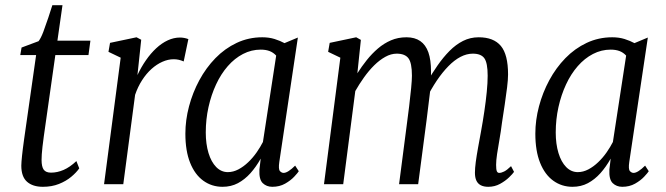

<svg xmlns="http://www.w3.org/2000/svg" viewBox="-20 -709 2562 739"><path d="M148.5 -183.5Q145.5 -160.5 143.5 -144Q141.5 -127.5 140.8 -115.2Q140 -103 140 -93.5Q140 -67.5 148.2 -56Q156.5 -44.5 176.5 -44.5Q200.5 -44.5 224.8 -55Q249 -65.5 274 -89L285 -61Q274 -45 254.2 -28.5Q234.5 -12 207 -1Q179.5 10 145 10Q106 10 84 -9.5Q62 -29 62 -71.5Q62 -78 62.8 -87.5Q63.5 -97 64.8 -109.5Q66 -122 68 -137.2Q70 -152.5 72.5 -171L119 -497H58L63 -526L128.5 -550.5Q137.5 -562 147 -587.2Q156.5 -612.5 165.8 -640.5Q175 -668.5 181.5 -689H220.5L201 -552.5H328L320.5 -497H193Z M380.5 0 444.5 -487 397.5 -509.5 403.5 -544 505.5 -565.5 523.5 -556 514 -466.5 509 -420Q523.5 -451 541.8 -477.2Q560 -503.5 581.2 -523.2Q602.5 -543 625.8 -553.8Q649 -564.5 672.5 -564.5Q681 -564.5 689 -563Q697 -561.5 705 -558.5L687 -472.5Q678 -476.5 668.5 -478.8Q659 -481 648.5 -481Q627 -481 605 -471.2Q583 -461.5 563 -443.5Q543 -425.5 526.8 -400.2Q510.5 -375 500 -344L454.5 0Z M1055 -85.5Q1051 -57.5 1057.5 -50.5Q1064 -43.5 1071.5 -43.5Q1080 -43.5 1091.2 -50.8Q1102.5 -58 1116 -71.5L1130 -50Q1126 -43.5 1112.5 -29Q1099 -14.5 1077.5 -2.2Q1056 10 1028 10Q1006 10 991.2 -4.2Q976.5 -18.5 978.5 -56.5L983.5 -98.5Q965.5 -66.5 943.8 -42.2Q922 -18 895.8 -4Q869.5 10 836.5 10Q795 10 762.5 -13.5Q730 -37 711.8 -82.5Q693.5 -128 693.5 -194.5Q693.5 -246.5 707.5 -299.5Q721.5 -352.5 747.2 -400.2Q773 -448 809.2 -485.2Q845.5 -522.5 891.2 -544Q937 -565.5 989.5 -565.5Q1015.5 -565.5 1037 -558.8Q1058.5 -552 1075 -543L1126.5 -564.5ZM1043 -495Q1032 -507 1017.5 -512.5Q1003 -518 983.5 -518Q947.5 -518 915.2 -501.2Q883 -484.5 856.8 -454.5Q830.5 -424.5 811.8 -384.2Q793 -344 782.5 -296.8Q772 -249.5 772 -199Q772 -155 782.5 -120.2Q793 -85.5 812.2 -66Q831.5 -46.5 857 -46.5Q877.5 -46.5 897.5 -57Q917.5 -67.5 935.5 -84.8Q953.5 -102 967.8 -122.5Q982 -143 992 -162.5Z M1369 -555.5 1355.5 -427Q1372 -453 1391.8 -477.8Q1411.5 -502.5 1434.5 -522.2Q1457.5 -542 1484.8 -553.8Q1512 -565.5 1544.5 -565.5Q1576.5 -565.5 1597.5 -551Q1618.5 -536.5 1628.8 -507.5Q1639 -478.5 1639 -433.5Q1639 -425.5 1638.8 -419Q1638.5 -412.5 1638.2 -407.2Q1638 -402 1637.5 -396.5L1622.5 -391.5Q1642.5 -426 1664.2 -457.2Q1686 -488.5 1710.2 -513Q1734.5 -537.5 1762.2 -551.5Q1790 -565.5 1822.5 -565.5Q1880 -565.5 1907.8 -532.2Q1935.5 -499 1935.5 -422.5Q1935.5 -403 1931.8 -372.8Q1928 -342.5 1922.8 -307.2Q1917.5 -272 1912 -236Q1908 -203.5 1902.5 -172.5Q1897 -141.5 1893.2 -116.2Q1889.5 -91 1889.5 -74.5Q1889.5 -57 1892.2 -50.2Q1895 -43.5 1901.5 -43.5Q1909.5 -43.5 1920.2 -48.8Q1931 -54 1947 -69.5L1958.5 -47.5Q1953.5 -40 1939.2 -26.2Q1925 -12.5 1904.5 -1.2Q1884 10 1859.5 10Q1842 10 1830.5 4Q1819 -2 1813.5 -14Q1808 -26 1808 -44Q1808 -61 1811.2 -85.5Q1814.5 -110 1820 -140.5Q1825.5 -171 1831.5 -203.5Q1838.5 -241.5 1844.2 -280.5Q1850 -319.5 1853.5 -355Q1857 -390.5 1857 -417.5Q1857 -467 1844.2 -484.8Q1831.5 -502.5 1800 -502.5Q1776 -502.5 1752.2 -490Q1728.5 -477.5 1705.8 -454.2Q1683 -431 1661.2 -398.8Q1639.5 -366.5 1619.5 -326.5L1639 -394Q1638 -377.5 1634.8 -351.8Q1631.5 -326 1628.2 -298Q1625 -270 1622 -247.5L1589.5 0H1516L1545 -223.5Q1550 -261.5 1554.8 -300Q1559.5 -338.5 1562.5 -370Q1565.5 -401.5 1565.5 -417.5Q1565.5 -467 1552 -484.8Q1538.5 -502.5 1507 -502.5Q1485 -502.5 1463 -490.2Q1441 -478 1420.2 -457.5Q1399.5 -437 1381 -411Q1362.5 -385 1347.5 -358.5L1301 0H1227L1290 -487L1243 -509.5L1249 -544L1351 -565.5Z M2402 -85.5Q2398 -57.5 2404.5 -50.5Q2411 -43.5 2418.5 -43.5Q2427 -43.5 2438.2 -50.8Q2449.5 -58 2463 -71.5L2477 -50Q2473 -43.5 2459.5 -29Q2446 -14.5 2424.5 -2.2Q2403 10 2375 10Q2353 10 2338.2 -4.2Q2323.5 -18.5 2325.5 -56.5L2330.5 -98.5Q2312.5 -66.5 2290.8 -42.2Q2269 -18 2242.8 -4Q2216.5 10 2183.5 10Q2142 10 2109.5 -13.5Q2077 -37 2058.8 -82.5Q2040.5 -128 2040.5 -194.5Q2040.5 -246.5 2054.5 -299.5Q2068.5 -352.5 2094.2 -400.2Q2120 -448 2156.2 -485.2Q2192.5 -522.5 2238.2 -544Q2284 -565.5 2336.5 -565.5Q2362.5 -565.5 2384 -558.8Q2405.5 -552 2422 -543L2473.5 -564.5ZM2390 -495Q2379 -507 2364.5 -512.5Q2350 -518 2330.5 -518Q2294.5 -518 2262.2 -501.2Q2230 -484.5 2203.8 -454.5Q2177.5 -424.5 2158.8 -384.2Q2140 -344 2129.5 -296.8Q2119 -249.5 2119 -199Q2119 -155 2129.5 -120.2Q2140 -85.5 2159.2 -66Q2178.5 -46.5 2204 -46.5Q2224.5 -46.5 2244.5 -57Q2264.5 -67.5 2282.5 -84.8Q2300.5 -102 2314.8 -122.5Q2329 -143 2339 -162.5Z"/></svg>

Font: Merriweather 24pt SemiCondensed Light
Style: Italic
Weight: 300
Width: 4
Italic angle: -7.8°
Designer: Eben Sorkin
Foundry: Eben Sorkin
Version: Version 2.101